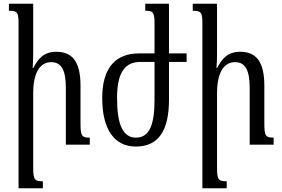

<svg xmlns="http://www.w3.org/2000/svg" viewBox="-20 -780 1520 1035"><path d="M464 -38C422 -38 414 -46 414 -113V-317C414 -444 373 -501 283 -501C216 -501 184 -462 160 -414H156C158 -440 159 -466 159 -491V-760H28V-722C74 -722 80 -714 80 -651V235H211V197C168 197 159 191 159 125V-278C159 -392 198 -445 256 -445C315 -445 335 -395 335 -305V0H464Z M813 -492H728C610 -492 531 -422 531 -252C531 -80 598 10 712 10C837 10 891 -79 891 -244V-446H986V-492H891V-760H763V-722C803 -722 813 -716 813 -656ZM736 -446H813V-242C813 -113 788 -38 713 -38C642 -38 611 -109 611 -252C611 -400 661 -446 736 -446Z M1455 -38C1413 -38 1405 -46 1405 -113V-317C1405 -444 1364 -501 1274 -501C1207 -501 1175 -462 1151 -414H1147C1149 -440 1150 -466 1150 -491V-760H1019V-722C1065 -722 1071 -714 1071 -651V235H1202V197C1159 197 1150 191 1150 125V-278C1150 -392 1189 -445 1247 -445C1306 -445 1326 -395 1326 -305V0H1455Z"/></svg>

Font: Noto Serif Armenian ExtraCondensed Medium
Style: Regular
Weight: 500
Width: 2
Designer: Monotype Design Team
Foundry: Monotype Imaging Inc.
Version: Version 2.008